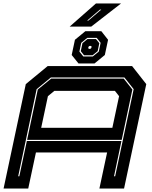

<svg xmlns="http://www.w3.org/2000/svg" viewBox="-30 -1078 868 1098"><path d="M-9.5 0 117.5 -597 242.5 -700H725.5L806.5 -597L679.5 0H538.5L582.5 -206H175.5L131.5 0ZM74 -70H80.5L123.5 -271.5H664.5L622 -70H628.5L734.5 -568L681.5 -635H261L179.5 -568ZM125 -278 186 -566 262.5 -628.5H677.5L727 -566L666 -278ZM205.5 -347H612.5L651 -528L627 -558.5H281L244 -528ZM419 -715 380 -763.5 398.5 -850.5 458 -899.5H549.5L588 -850.5L569.5 -763.5L510.5 -715ZM446.5 -755H500.5L535 -783L545.5 -833L523 -861.5H469L434.5 -833L424 -783ZM450.5 -762 432 -785.5 441.5 -831 470 -854.5H519L538 -831L528.5 -785.5L499.5 -762ZM478 -798.5H486.5L492 -803.5L494 -811L490.5 -815.5H482L476.5 -811L474.5 -803.5ZM368.5 -926 518.5 -1058H662L492 -926ZM468 -960H475L549 -1023H541.5Z"/></svg>

Font: Tourney Expanded ExtraBold
Style: Italic
Weight: 800
Width: 7
Italic angle: -12°
Designer: Tyler Finck
Foundry: Etcetera Type Co
Version: Version 1.010; ttfautohint (v1.8.3)